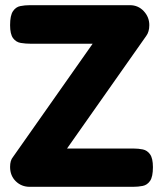

<svg xmlns="http://www.w3.org/2000/svg" viewBox="-20 -711 630 742"><path d="M95 11Q63 11 41 -10.5Q19 -32 19 -66Q19 -91 30 -104L338 -542H99Q79 -542 60.5 -545Q42 -548 30.5 -563.5Q19 -579 19 -614Q19 -651 30 -667.5Q41 -684 58.5 -687.5Q76 -691 96 -691H482Q514 -691 535.5 -668Q557 -645 557 -614Q557 -588 545 -572L239 -137H496Q515 -137 532 -133.5Q549 -130 560 -114.5Q571 -99 571 -65Q571 -28 560 -12Q549 4 531.5 7.5Q514 11 494 11Z"/></svg>

Font: Fredoka SemiBold
Style: Regular
Weight: 600
Designer: Ben Nathan
Foundry: Milena B. Brandão, Ben Nathan
Version: Version 2.001